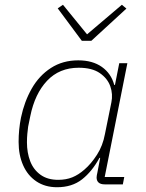

<svg xmlns="http://www.w3.org/2000/svg" viewBox="-20 -773 611 805"><path d="M495 0H419Q402 0 393.5 -7.5Q385 -15 385 -29Q385 -34 386 -38.5Q387 -43 388 -48L400 -111H397Q366 -54 324 -21Q282 12 219 12Q169 12 132.5 -12.5Q96 -37 77 -80Q58 -123 58 -178Q58 -204 60.5 -229.5Q63 -255 68 -280Q82 -347 113 -401.5Q144 -456 193.5 -488Q243 -520 308 -520Q368 -520 407 -492.5Q446 -465 459 -417H462L480 -508H514L419 -31H501ZM224 -19Q257 -19 283 -29.5Q309 -40 334 -62Q362 -86 386.5 -124Q411 -162 420 -211L447 -344Q454 -378 442.5 -411Q431 -444 398.5 -466.5Q366 -489 310 -489Q229 -489 177.5 -434.5Q126 -380 107 -286L98 -242Q96 -227 94.5 -211Q93 -195 93 -176Q93 -133 106.5 -97.5Q120 -62 149.5 -40.5Q179 -19 224 -19ZM363 -602H323L222 -738L244 -753L345 -629L491 -753L510 -737Z"/></svg>

Font: IBM Plex Sans ExtraLight
Style: Italic
Weight: 250
Italic angle: -11.31°
Designer: Mike Abbink, Paul van der Laan, Pieter van Rosmalen
Foundry: Bold Monday
Version: Version 3.201